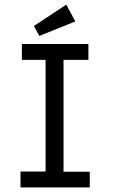

<svg xmlns="http://www.w3.org/2000/svg" viewBox="-20 -814 490 834"><path d="M69 0V-69H178V-554H75V-623H364V-554H256V-68H370V0ZM151 -658 127 -701 268 -794 307 -721Z"/></svg>

Font: Inconsolata SemiCondensed Medium
Style: Regular
Weight: 500
Width: 4
Monospace: yes
Designer: Raph Levien, Cyreal, Brenton Simpson
Foundry: Raph Levien, Cyreal, Google
Version: Version 3.001; ttfautohint (v1.8.2.53-6de2)